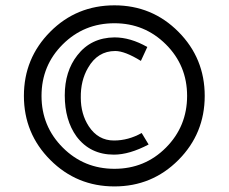

<svg xmlns="http://www.w3.org/2000/svg" viewBox="-20 -667 836 702"><path d="M396.5 -101.6Q309.6 -101.6 259.8 -168Q216.8 -227.5 216.8 -318.4Q216.8 -406.2 262.7 -464.8Q312.5 -529.3 398.4 -530.3Q457 -530.3 518.6 -495.1L495.1 -444.3Q436.5 -480.5 401.4 -480.5Q336.9 -480.5 301.8 -418.9Q274.4 -372.1 275.4 -309.6Q275.4 -250 304.7 -205.1Q338.9 -153.3 396.5 -153.3Q449.2 -153.3 498 -180.7L523.4 -138.7Q453.1 -101.6 396.5 -101.6ZM131.8 -316.4Q131.8 -205.1 209.5 -127.4Q287.1 -49.8 398.4 -49.8Q509.8 -49.8 586.9 -127.4Q664.1 -205.1 664.1 -316.4Q664.1 -427.7 586.4 -504.9Q508.8 -582 398.4 -582Q287.1 -582 209.5 -504.9Q131.8 -427.7 131.8 -316.4ZM67.4 -316.4Q67.4 -454.1 163.6 -550.8Q259.8 -647.5 398.4 -647.5Q536.1 -647.5 632.3 -550.8Q728.5 -454.1 728.5 -316.4Q728.5 -178.7 632.3 -82Q536.1 14.6 398.4 14.6Q260.7 14.6 164.1 -82Q67.4 -178.7 67.4 -316.4Z"/></svg>

Font: Puritan
Style: Regular
Weight: 400
Version: 2.0a